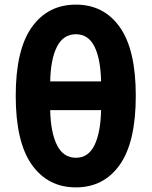

<svg xmlns="http://www.w3.org/2000/svg" viewBox="-20 -796 655 830"><path d="M308 14Q187 14 117.5 -84Q48 -182 48 -382Q48 -581 117.5 -678.5Q187 -776 308 -776Q429 -776 498 -678.5Q567 -581 567 -382Q567 -182 498 -84Q429 14 308 14ZM197 -444H417Q415 -541 388.5 -594.5Q362 -648 308 -648Q254 -648 226.5 -594.5Q199 -541 197 -444ZM308 -114Q362 -114 388.5 -168.5Q415 -223 417 -320H197Q199 -223 226.5 -168.5Q254 -114 308 -114Z"/></svg>

Font: Ubuntu Sans ExtraBold
Style: Regular
Weight: 800
Designer: Dalton Maag Ltd
Foundry: Dalton Maag Ltd
Version: Version 1.006; ttfautohint (v1.8.4.7-5d5b)